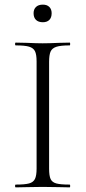

<svg xmlns="http://www.w3.org/2000/svg" viewBox="-20 -809 370 829"><path d="M281 -12Q283 -12 283 -6Q283 0 281 0Q251 0 234 -1L164 -2L97 -1Q79 0 48 0Q45 0 45 -6Q45 -12 48 -12Q87 -12 105.5 -17Q124 -22 131 -36.5Q138 -51 138 -81V-544Q138 -574 131 -588Q124 -602 105.5 -607.5Q87 -613 48 -613Q45 -613 45 -619Q45 -625 48 -625L97 -624Q139 -622 164 -622Q192 -622 234 -624L281 -625Q283 -625 283 -619Q283 -613 281 -613Q242 -613 223.5 -607Q205 -601 198.5 -586.5Q192 -572 192 -542V-81Q192 -50 198.5 -36Q205 -22 223 -17Q241 -12 281 -12ZM125 -752Q125 -769 135.5 -779Q146 -789 165 -789Q183 -789 193 -779Q203 -769 203 -752Q203 -733 193 -723Q183 -713 165 -713Q146 -713 135.5 -723Q125 -733 125 -752Z"/></svg>

Font: Cormorant Infant Light
Style: Regular
Weight: 300
Designer: Christian Thalmann (Catharsis Fonts)
Version: Version 3.000